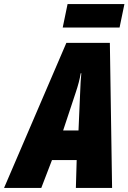

<svg xmlns="http://www.w3.org/2000/svg" viewBox="-78 -929 635 949"><path d="M250 -717H465L476 0H297L301 -138H179L126 0H-58ZM310 -284 318 -468Q320 -529 324 -567H321Q314 -524 296 -471L234 -284ZM256 -909H537L513 -793H232Z"/></svg>

Font: Noto Sans UI CondBlack
Style: Italic
Weight: 900
Width: 3
Italic angle: -12°
Designer: Monotype Design Team
Foundry: Monotype Imaging Inc.
Version: Version 1.001